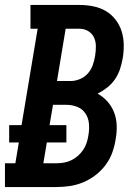

<svg xmlns="http://www.w3.org/2000/svg" viewBox="-39 -755 559 775"><path d="M-19 0V-96H23L37 -180H-2V-250H48L113 -639H84V-735H282Q310 -735 337.5 -729.5Q365 -724 388 -710.5Q411 -697 427.5 -675.5Q444 -654 452 -628.5Q460 -603 460.5 -574.5Q461 -546 456 -518Q452 -496 445 -475Q438 -454 425 -435Q412 -416 393.5 -401.5Q375 -387 355 -377Q377 -365 394.5 -345.5Q412 -326 421.5 -301.5Q431 -277 432 -249Q433 -221 428 -194Q424 -167 414.5 -140Q405 -113 387.5 -89.5Q370 -66 346.5 -48Q323 -30 296.5 -19Q270 -8 242.5 -4Q215 0 188 0ZM191 -428H247Q265 -428 284 -436Q303 -444 316 -459Q329 -474 335.5 -492.5Q342 -511 345 -530Q348 -549 348 -568Q348 -587 340.5 -603.5Q333 -620 317 -629.5Q301 -639 282 -639H226ZM136 -96H188Q203 -96 218.5 -98.5Q234 -101 248.5 -108Q263 -115 275.5 -126Q288 -137 297 -150.5Q306 -164 311 -179.5Q316 -195 318 -210Q322 -233 320 -256Q318 -279 305.5 -297.5Q293 -316 272 -324Q251 -332 227 -332H175L161 -250H229V-180H150Z"/></svg>

Font: Iosevka Gothic
Style: Bold Italic
Weight: 700
Italic angle: -9°
Monospace: yes
Designer: Belleve Invis
Foundry: Belleve Invis
Version: Version 15.5.1; ttfautohint (v1.8.4)